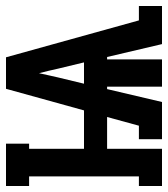

<svg xmlns="http://www.w3.org/2000/svg" viewBox="20 -580 560 640"><g transform="rotate(-90 300.0 -260.0)"><path d="M0 0V-77H32V-443H0V-520H141V-443H124V-260H252L324 -520H429L552 -77H600V0H473L430 -183H422V0H331V-183H323L280 0H156V-77H201L230 -183H124V0ZM341 -260H412L391 -347Q388 -362 384 -378Q380 -394 376 -410Q373 -394 369 -378Q365 -362 362 -347Z"/></g></svg>

Font: Iosevka HT Extrabold Extended
Style: Regular
Weight: 800
Width: 7
Monospace: yes
Designer: Belleve Invis
Foundry: Belleve Invis
Version: Version 32.3.0; ttfautohint (v1.8.4)